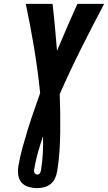

<svg xmlns="http://www.w3.org/2000/svg" viewBox="-20 -755 557 990"><path d="M172 215Q149 215 127 208.5Q105 202 91 186Q77 170 74 147Q71 124 75 100Q83 53 96 6Q109 -41 123.5 -88Q138 -135 154.5 -182Q171 -229 187 -275V-276Q175 -392 156 -507Q137 -622 113 -735H251Q258 -675 263.5 -614Q269 -553 274 -493Q299 -553 325.5 -614Q352 -675 379 -735H517Q456 -620 398 -504Q340 -388 288 -270Q290 -221 290.5 -171.5Q291 -122 290.5 -72.5Q290 -23 286.5 27Q283 77 275 127Q272 145 264.5 162.5Q257 180 242.5 192.5Q228 205 209 210Q190 215 172 215ZM172 145Q177 145 181 142.5Q185 140 187 136Q189 132 190 128Q191 124 192 119Q199 76 201 32.5Q203 -11 202 -53Q188 -12 176 30Q164 72 157 114Q156 119 155.5 124.5Q155 130 157 134.5Q159 139 163 142Q167 145 172 145Z"/></svg>

Font: Iosevka Curly Heavy
Style: Italic
Weight: 900
Italic angle: -9°
Monospace: yes
Designer: Belleve Invis
Foundry: Belleve Invis
Version: Version 22.1.2; ttfautohint (v1.8.4)